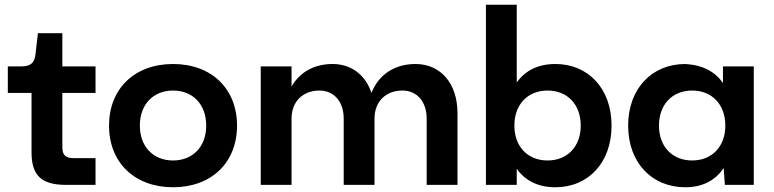

<svg xmlns="http://www.w3.org/2000/svg" viewBox="-20 -780 3265 810"><path d="M260 0H383V-113H290C256 -113 243 -126 243 -160V-388H383V-500H243V-640H140L130 -553C126 -514 109 -500 70 -500H13V-388H113V-138C113 -39 155 0 260 0Z M710 -510C548 -510 440 -406 440 -250C440 -94 548 10 710 10C872 10 980 -94 980 -250C980 -406 872 -510 710 -510ZM710 -103C626 -103 570 -162 570 -250C570 -339 626 -398 710 -398C794 -398 850 -339 850 -250C850 -162 794 -103 710 -103Z M1080 0H1210V-280C1210 -351 1257 -398 1328 -398C1389 -398 1430 -351 1430 -280V0H1560V-280C1560 -351 1607 -398 1678 -398C1739 -398 1780 -351 1780 -280V0H1910V-303C1910 -428 1839 -510 1733 -510C1645 -510 1578 -466 1547 -388C1522 -464 1462 -510 1383 -510C1306 -510 1245 -476 1210 -415V-500H1080Z M2160 -760H2030V0H2160V-68C2194 -20 2247 10 2323 10C2462 10 2560 -94 2560 -250C2560 -406 2462 -510 2323 -510C2247 -510 2194 -480 2160 -432ZM2290 -103C2206 -103 2150 -162 2150 -250C2150 -339 2206 -398 2290 -398C2374 -398 2430 -339 2430 -250C2430 -162 2374 -103 2290 -103Z M3038 0H3160V-500H3030V-430C2997 -477 2945 -506 2871 -510C2730 -510 2630 -406 2630 -250C2630 -94 2730 10 2871 10C2947 10 2999 -21 3033 -71ZM2900 -103C2816 -103 2760 -162 2760 -250C2760 -339 2816 -398 2900 -398C2984 -398 3040 -339 3040 -250C3040 -162 2984 -103 2900 -103Z"/></svg>

Font: Goli SemiBold
Style: Regular
Weight: 600
Designer: jaikishan Patel
Foundry: MagicType
Version: Version 1.000;Glyphs 3.2 (3242)